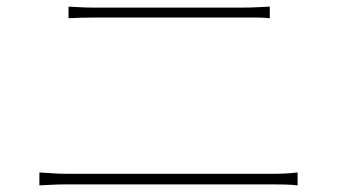

<svg xmlns="http://www.w3.org/2000/svg" viewBox="-20 -643 1040 580"><path d="M187 -623Q207 -622 225 -621Q243 -620 266 -620Q277 -620 310 -620Q343 -620 389 -620Q435 -620 485.5 -620Q536 -620 582.5 -620Q629 -620 663 -620Q697 -620 709 -620Q733 -620 754.5 -621Q776 -622 795 -623V-588Q776 -590 754 -590Q732 -590 709 -590Q698 -590 664 -590Q630 -590 583.5 -590Q537 -590 486 -590Q435 -590 389 -590Q343 -590 310 -590Q277 -590 266 -590Q243 -590 225 -589.5Q207 -589 187 -588ZM99 -122Q121 -121 139.5 -119.5Q158 -118 183 -118Q194 -118 230.5 -118Q267 -118 320 -118Q373 -118 434 -118Q495 -118 556 -118Q617 -118 669.5 -118Q722 -118 759 -118Q796 -118 807 -118Q827 -118 844 -119Q861 -120 879 -122V-83Q861 -85 843 -85.5Q825 -86 807 -86Q796 -86 759 -86Q722 -86 669.5 -86Q617 -86 556 -86Q495 -86 434 -86Q373 -86 320 -86Q267 -86 230.5 -86Q194 -86 183 -86Q158 -86 139.5 -85Q121 -84 99 -83Z"/></svg>

Font: Noto Sans KR Thin
Style: Regular
Weight: 100
Designer: Ryoko NISHIZUKA 西塚涼子 (kana, bopomofo & ideographs); Paul D. Hunt (Latin, Greek & Cyrillic); Sandoll Communications 산돌커뮤니
Foundry: Adobe
Version: Version 2.004-H2;hotconv 1.0.118;makeotfexe 2.5.65603